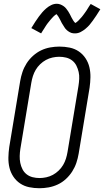

<svg xmlns="http://www.w3.org/2000/svg" viewBox="-20 -990 552 1018"><path d="M189 8Q161 8 134.5 2.5Q108 -3 86.5 -17.5Q65 -32 50.5 -54Q36 -76 30 -101.5Q24 -127 24.5 -154.5Q25 -182 29 -210L87 -560Q91 -584 99 -608Q107 -632 121 -654Q135 -676 155 -694Q175 -712 198 -723Q221 -734 246 -738.5Q271 -743 295 -743Q323 -743 349.5 -737.5Q376 -732 397.5 -717.5Q419 -703 433.5 -681Q448 -659 454 -633.5Q460 -608 459.5 -580.5Q459 -553 455 -525L397 -175Q393 -151 385 -127Q377 -103 363 -81Q349 -59 329.5 -41Q310 -23 286.5 -12Q263 -1 238 3.5Q213 8 189 8ZM190 -46Q207 -46 225.5 -50Q244 -54 260.5 -63Q277 -72 291 -85.5Q305 -99 314.5 -115Q324 -131 329.5 -148.5Q335 -166 338 -184L396 -534Q399 -553 400 -572Q401 -591 397 -608.5Q393 -626 385 -642Q377 -658 363 -669Q349 -680 331 -684.5Q313 -689 294 -689Q277 -689 258.5 -685Q240 -681 223.5 -672Q207 -663 193 -649.5Q179 -636 169.5 -620Q160 -604 154.5 -586.5Q149 -569 146 -551L88 -201Q85 -182 84.5 -163Q84 -144 87.5 -126.5Q91 -109 99 -93Q107 -77 121 -66Q135 -55 153 -50.5Q171 -46 190 -46ZM378 -813Q373 -813 368 -813.5Q363 -814 358.5 -815.5Q354 -817 349.5 -819.5Q345 -822 341.5 -824.5Q338 -827 334.5 -830Q331 -833 328 -836.5Q325 -840 322.5 -844Q320 -848 317.5 -852Q315 -856 312.5 -860Q310 -864 307.5 -868Q305 -872 303.5 -876Q302 -880 299 -885Q296 -890 294 -894Q292 -898 289.5 -902Q287 -906 284 -909.5Q281 -913 280 -915Q277 -914 272.5 -910.5Q268 -907 263.5 -902.5Q259 -898 256.5 -895Q254 -892 251 -889Q248 -886 245.5 -882.5Q243 -879 239.5 -875Q236 -871 233 -867Q230 -863 226.5 -858Q223 -853 220 -848Q217 -843 213.5 -837.5Q210 -832 206 -826Q202 -820 198 -813L146 -841Q157 -859 167 -874.5Q177 -890 186 -902Q195 -914 203.5 -924Q212 -934 224.5 -945Q237 -956 251.5 -963Q266 -970 281 -970Q291 -970 300 -966.5Q309 -963 317 -957.5Q325 -952 330.5 -945Q336 -938 341.5 -930Q347 -922 350.5 -914.5Q354 -907 359 -897.5Q364 -888 368.5 -881Q373 -874 379 -868Q381 -869 385.5 -872Q390 -875 394.5 -879.5Q399 -884 401.5 -887Q404 -890 407 -893Q410 -896 413 -899.5Q416 -903 419 -907Q422 -911 425 -915Q428 -919 431.5 -924Q435 -929 438.5 -934Q442 -939 445 -944.5Q448 -950 452.5 -956.5Q457 -963 461 -969L512 -941Q501 -923 491 -908Q481 -893 472 -880.5Q463 -868 455 -858.5Q447 -849 434 -838Q421 -827 407 -820Q393 -813 378 -813Z"/></svg>

Font: Iosevka QP Light
Style: Italic
Weight: 300
Italic angle: -9°
Designer: Belleve Invis
Foundry: Belleve Invis
Version: Version 20.0.0; ttfautohint (v1.8.4)